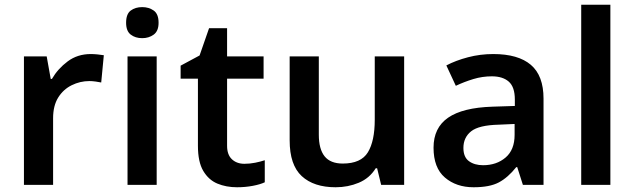

<svg xmlns="http://www.w3.org/2000/svg" viewBox="-20 -780 2676 810"><path d="M363 -552Q375 -552 391 -550.5Q407 -549 418 -547L407 -432Q398 -434 383.5 -436Q369 -438 357 -438Q318 -438 282.5 -420.5Q247 -403 225.5 -368.5Q204 -334 204 -281V0H81V-542H177L194 -447H199Q224 -490 265.5 -521Q307 -552 363 -552Z M641 -542V0H518V-542ZM580 -750Q608 -750 628.5 -735.5Q649 -721 649 -684Q649 -649 628.5 -634Q608 -619 580 -619Q551 -619 531.5 -634Q512 -649 512 -684Q512 -721 531.5 -735.5Q551 -750 580 -750Z M1011 -89Q1034 -89 1056.5 -93.5Q1079 -98 1097 -104V-11Q1078 -2 1046.5 4Q1015 10 980 10Q934 10 897 -5.5Q860 -21 837.5 -59Q815 -97 815 -165V-448H742V-503L822 -546L862 -661H938V-542H1092V-448H938V-165Q938 -127 958.5 -108Q979 -89 1011 -89Z M1685 -542V0H1588L1571 -70H1565Q1539 -28 1493.5 -9Q1448 10 1396 10Q1304 10 1253 -37Q1202 -84 1202 -188V-542H1325V-212Q1325 -151 1349.5 -120.5Q1374 -90 1426 -90Q1503 -90 1532 -137.5Q1561 -185 1561 -275V-542Z M2061 -552Q2166 -552 2219.5 -506.5Q2273 -461 2273 -364V0H2186L2162 -75H2158Q2123 -31 2084.5 -10.5Q2046 10 1978 10Q1905 10 1857 -31Q1809 -72 1809 -157Q1809 -241 1870.5 -283.5Q1932 -326 2058 -330L2152 -333V-360Q2152 -413 2126.5 -435.5Q2101 -458 2055 -458Q2015 -458 1977 -446.5Q1939 -435 1903 -418L1863 -504Q1903 -525 1954.5 -538.5Q2006 -552 2061 -552ZM2084 -254Q2000 -252 1967.5 -226Q1935 -200 1935 -156Q1935 -117 1958.5 -100Q1982 -83 2018 -83Q2075 -83 2113 -115.5Q2151 -148 2151 -211V-257Z M2555 0H2432V-760H2555Z"/></svg>

Font: Noto Sans New Tai Lue SemiBold
Style: Regular
Weight: 600
Version: Version 2.003